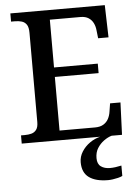

<svg xmlns="http://www.w3.org/2000/svg" viewBox="-62 -761 755 1049"><g transform="rotate(-5 315.5 -237.0)"><path d="M35 0V-45H56Q76 -45 92.5 -49.5Q109 -54 119.5 -68Q130 -82 130 -110V-599Q130 -630 120 -644.5Q110 -659 93.5 -664Q77 -669 56 -669H35V-714H553L558 -537H501L496 -581Q494 -603 485 -621Q476 -639 459 -650Q442 -661 415 -661H247V-399H487V-347H247V-53H442Q470 -53 488 -64Q506 -75 515.5 -93Q525 -111 528 -133L535 -177H592L585 0ZM488 240Q421 240 384 213.5Q347 187 347 130Q347 99 364 72Q381 45 408 26Q435 7 465 0H528Q507 6 485.5 21.5Q464 37 449.5 60Q435 83 435 115Q435 147 454.5 161Q474 175 504 175Q518 175 533.5 173Q549 171 567 167V224Q557 229 542.5 232.5Q528 236 513.5 238Q499 240 488 240Z"/></g></svg>

Font: Noto Serif Armenian Medium
Style: Regular
Weight: 500
Version: Version 2.007